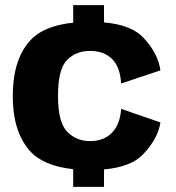

<svg xmlns="http://www.w3.org/2000/svg" viewBox="-20 -710 682 745"><path d="M264 15H383.5V-52.5C454 -59 504.5 -78.5 535.5 -111.5C574 -152.5 596.5 -193.5 602.5 -235L450 -287.5C447.5 -247.5 435.5 -217 414.5 -195C393.5 -173.5 365 -162.5 329.5 -162.5C294 -162.5 264.5 -174.5 240.5 -199C217 -223.5 205 -269.5 205 -337C205 -407.5 217 -454.5 240.5 -477.5C264 -501 294 -512.5 329.5 -512.5C365 -512.5 393.5 -502 414.5 -481.5C435.5 -461 447.5 -429 450 -386L602.5 -437C596.5 -481.5 574 -524 535.5 -564.5C504.5 -597.5 454 -617 383.5 -623V-690H264V-622C186.5 -614 130.5 -590.5 95.5 -551C51.5 -501.5 29.5 -430 29.5 -337C29.5 -245.5 51.5 -175 95.5 -125C130.5 -85.5 186.5 -62 264 -53.5Z"/></svg>

Font: Anybody
Style: Bold
Weight: 700
Designer: Tyler Finck
Foundry: Etcetera Type Company
Version: Version 1.110